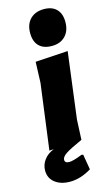

<svg xmlns="http://www.w3.org/2000/svg" viewBox="-171 -769 579 1008"><g transform="rotate(-15 118.5 -265.5)"><path d="M179 -721Q223 -721 247 -696.5Q271 -672 271 -627Q271 -579 244 -551Q217 -523 171 -523Q125 -523 101 -547.5Q77 -572 77 -618Q77 -666 104.5 -693.5Q132 -721 179 -721ZM192 -7Q127 22 102 38.5Q77 55 77 71Q77 89 101 89Q122 89 172 69L181 71L195 154Q136 190 79 190Q28 190 -3 165.5Q-34 141 -34 100Q-34 68 -14.5 42Q5 16 39 3L15 4L62 -352L66 -465L243 -476L197 -116Z"/></g></svg>

Font: Alegreya Sans Black
Style: Italic
Weight: 900
Italic angle: -7°
Designer: Juan Pablo del Peral
Foundry: Huerta Tipografica
Version: Version 2.007